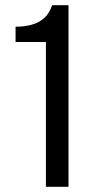

<svg xmlns="http://www.w3.org/2000/svg" viewBox="-20 -720 413 740"><path d="M157 0V-558H40V-617Q74.5 -617 102.5 -624.8Q130.5 -632.5 150.5 -650.5Q170.5 -668.5 181 -700H244V0Z"/></svg>

Font: Overpass
Style: Regular
Weight: 400
Designer: Delve Withrington, Dave Bailey, Thomas Jockin
Foundry: Delve Fonts LLC
Version: Version 4.000